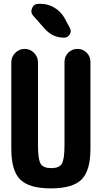

<svg xmlns="http://www.w3.org/2000/svg" viewBox="-20 -990 540 1019"><path d="M460 -661.1V-200.2Q460 -84 412.6 -37.1Q365.2 9.8 250 9.8Q134.8 9.8 87.4 -37.1Q40 -84 40 -200.2V-659.2Q40 -688.5 61 -709.5Q82 -730.5 110.8 -730.5Q139.6 -730.5 160.6 -709.5Q181.6 -688.5 181.6 -659.2V-219.7Q181.6 -143.6 195.8 -120.6Q210 -97.7 252 -97.7Q293.9 -97.7 308.1 -120.6Q322.3 -143.6 322.3 -219.7V-661.1Q322.3 -690.4 342.3 -710.4Q362.3 -730.5 391.1 -730.5Q419.9 -730.5 439.9 -710.4Q460 -690.4 460 -661.1ZM195.3 -969.7Q234.4 -969.7 268.1 -949.7Q301.8 -929.7 321.3 -896.5L350.6 -841.8Q360.4 -824.2 350.1 -807.1Q339.8 -790 320.3 -790Q260.7 -790 219.7 -835L156.2 -906.2Q140.6 -924.8 150.4 -947.3Q160.2 -969.7 184.6 -969.7Z"/></svg>

Font: Rounded-X Mgen+ 1mn bold
Style: Bold
Weight: 700
Designer: [Source Han Sans]
Ryoko NISHIZUKA  (kana & ideographs); Paul D. Hunt (Latin, Greek & Cyrillic); Wenlong ZHANG  (bopomofo
Version: Version 1.059.20150602